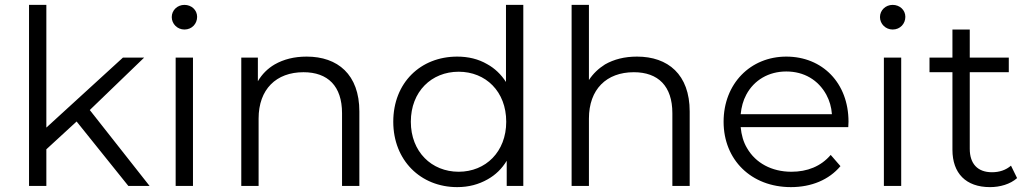

<svg xmlns="http://www.w3.org/2000/svg" viewBox="-20 -762 4219 787"><path d="M593 0 348 -311 571 -526H484L170 -239V-742H99V0H170V-150L294 -264L506 0Z M736 -641C767 -641 788 -665 788 -693C788 -721 765 -742 736 -742C707 -742 684 -720 684 -692C684 -664 707 -641 736 -641ZM771 0V-526H700V0Z M1237 -530C1186 -530 1143 -519 1106 -498C1077 -481 1054 -458 1037 -429V-526H969V0H1040V-276C1040 -396 1112 -466 1224 -466C1324 -466 1382 -409 1382 -298V0H1453V-305C1453 -457 1364 -530 1237 -530Z M1854 5C1901 5 1942 -6 1979 -27C2011 -45 2037 -70 2057 -103V0H2125V-742H2054V-426C2034 -457 2008 -482 1977 -499C1941 -520 1900 -530 1854 -530C1704 -530 1592 -423 1592 -263C1592 -105 1704 5 1854 5ZM1860 -58C1749 -58 1664 -140 1664 -263C1664 -387 1749 -468 1860 -468C1971 -468 2055 -387 2055 -263C2055 -140 1971 -58 1860 -58Z M2591 -530C2540 -530 2497 -519 2460 -498C2433 -481 2411 -460 2394 -434V-742H2323V0H2394V-276C2394 -396 2466 -466 2578 -466C2678 -466 2736 -409 2736 -298V0H2807V-305C2807 -457 2718 -530 2591 -530Z M3222 5C3306 5 3378 -25 3425 -81L3385 -127C3345 -80 3289 -58 3224 -58C3143 -58 3077 -94 3042 -155C3027 -180 3019 -209 3016 -241H3457C3457 -249 3458 -258 3458 -263C3458 -422 3351 -530 3203 -530C3056 -530 2946 -419 2946 -263C2946 -107 3059 5 3222 5ZM3016 -294C3019 -323 3026 -350 3039 -374C3071 -434 3131 -469 3203 -469C3276 -469 3334 -434 3367 -374C3380 -350 3388 -323 3390 -294Z M3639 -641C3670 -641 3691 -665 3691 -693C3691 -721 3668 -742 3639 -742C3610 -742 3587 -720 3587 -692C3587 -664 3610 -641 3639 -641ZM3674 0V-526H3603V0Z M4038 5C4079 5 4121 -7 4149 -32L4124 -83C4103 -65 4077 -56 4046 -56C3987 -56 3955 -91 3955 -152V-466H4115V-526H3955V-641H3884V-526H3790V-466H3884V-148C3884 -52 3939 5 4038 5Z"/></svg>

Font: Montserrat Z
Style: Regular
Weight: 400
Designer: Julieta Ulanovsky
Foundry: Julieta Ulanovsky
Version: Version 8.000